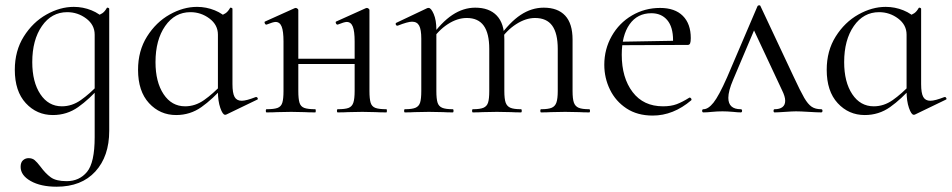

<svg xmlns="http://www.w3.org/2000/svg" viewBox="-20 -425 3600 726"><path d="M58 206Q58 189 67 181Q76 173 88 173Q102 173 111 180.5Q120 188 133 205Q152 231 172 245.5Q192 260 232 260Q280 260 309 225Q338 190 338 94V-361Q358 -369 367 -375Q376 -381 384 -395Q385 -397 389 -395.5Q393 -394 393 -392V70Q393 166 340.5 223.5Q288 281 194 281Q134 281 96 259.5Q58 238 58 206ZM36 -161Q36 -233 70 -287Q104 -341 155.5 -370Q207 -399 259 -399Q294 -399 326 -386Q358 -373 378 -350L338 -294Q338 -331 306 -355Q274 -379 234 -379Q175 -379 138.5 -326.5Q102 -274 102 -190Q102 -115 132.5 -69Q163 -23 214 -23Q252 -23 285.5 -46.5Q319 -70 354 -107L362 -100Q318 -50 275.5 -20Q233 10 180 10Q119 10 77.5 -35Q36 -80 36 -161Z M502 -161Q502 -233 536 -287Q570 -341 621.5 -370Q673 -399 725 -399Q760 -399 792 -386Q824 -373 844 -350L804 -294Q804 -331 772 -355Q740 -379 700 -379Q641 -379 604.5 -326.5Q568 -274 568 -190Q568 -115 598.5 -69Q629 -23 680 -23Q718 -23 751.5 -46.5Q785 -70 820 -107L828 -100Q784 -50 741.5 -20Q699 10 646 10Q585 10 543.5 -35Q502 -80 502 -161ZM804 -80V-361Q824 -369 833 -375Q842 -381 850 -395Q851 -397 855 -395.5Q859 -394 859 -392V-107Q859 -73 867 -58.5Q875 -44 894 -44Q911 -44 947 -58H949Q953 -58 954.5 -53.5Q956 -49 952 -48L836 8Q834 9 831 9Q822 9 813 -17Q804 -43 804 -80Z M1257 -12Q1285 -12 1298 -17Q1311 -22 1316 -36.5Q1321 -51 1321 -81V-268Q1321 -307 1314 -324.5Q1307 -342 1291 -342Q1282 -342 1257 -332H1256Q1252 -332 1250 -337.5Q1248 -343 1252 -344L1363 -394L1367 -395Q1370 -395 1373.5 -392.5Q1377 -390 1377 -387V-81Q1377 -51 1381.5 -36.5Q1386 -22 1399.5 -17Q1413 -12 1441 -12Q1443 -12 1443 -6Q1443 0 1441 0Q1415 0 1400 -1L1350 -2L1296 -1Q1282 0 1257 0Q1254 0 1254 -6Q1254 -12 1257 -12ZM988 -12Q1016 -12 1029.5 -17Q1043 -22 1047.5 -36.5Q1052 -51 1052 -81V-268Q1052 -307 1045 -324.5Q1038 -342 1022 -342Q1013 -342 988 -332H987Q983 -332 981 -337.5Q979 -343 983 -344L1094 -394L1098 -395Q1101 -395 1104.5 -392.5Q1108 -390 1108 -387V-81Q1108 -51 1112.5 -36.5Q1117 -22 1130.5 -17Q1144 -12 1172 -12Q1174 -12 1174 -6Q1174 0 1172 0Q1146 0 1131 -1L1081 -2L1028 -1Q1014 0 988 0Q985 0 985 -6Q985 -12 988 -12ZM1078 -203H1347V-183H1078Z M2026 -12Q2053 -12 2066 -17.5Q2079 -23 2084 -37.5Q2089 -52 2089 -81V-240Q2089 -299 2068 -328Q2047 -357 2003 -357Q1968 -357 1931.5 -333.5Q1895 -310 1869 -270L1865 -282Q1907 -341 1948.5 -368.5Q1990 -396 2036 -396Q2089 -396 2117 -366Q2145 -336 2145 -275V-81Q2145 -51 2150 -37Q2155 -23 2168 -17.5Q2181 -12 2208 -12Q2211 -12 2211 -6Q2211 0 2208 0Q2185 0 2171 -1L2117 -2L2063 -1Q2049 0 2026 0Q2023 0 2023 -6Q2023 -12 2026 -12ZM1768 -12Q1795 -12 1808 -17.5Q1821 -23 1825.5 -37Q1830 -51 1830 -81V-240Q1830 -299 1809 -328Q1788 -357 1745 -357Q1709 -357 1673 -333.5Q1637 -310 1611 -270L1607 -282Q1649 -341 1690.5 -368.5Q1732 -396 1777 -396Q1830 -396 1858.5 -366Q1887 -336 1887 -277V-81Q1887 -51 1892 -37Q1897 -23 1910 -17.5Q1923 -12 1950 -12Q1953 -12 1953 -6Q1953 0 1950 0Q1927 0 1913 -1L1859 -2L1804 -1Q1791 0 1768 0Q1765 0 1765 -6Q1765 -12 1768 -12ZM1511 -12Q1538 -12 1551 -17.5Q1564 -23 1568.5 -37Q1573 -51 1573 -81V-279Q1573 -313 1565 -328Q1557 -343 1538 -343Q1522 -343 1484 -328H1482Q1478 -328 1476.5 -332.5Q1475 -337 1479 -339L1595 -394Q1597 -395 1601 -395Q1610 -395 1620 -372Q1630 -349 1630 -313V-81Q1630 -51 1634.5 -37Q1639 -23 1652 -17.5Q1665 -12 1692 -12Q1695 -12 1695 -6Q1695 0 1692 0Q1669 0 1656 -1L1602 -2L1547 -1Q1534 0 1511 0Q1508 0 1508 -6Q1508 -12 1511 -12Z M2265 -180Q2265 -239 2293 -288.5Q2321 -338 2369.5 -366.5Q2418 -395 2476 -395Q2532 -395 2562 -365Q2592 -335 2592 -281Q2592 -267 2589.5 -261Q2587 -255 2580 -255H2524L2525 -273Q2525 -323 2503 -349Q2481 -375 2443 -375Q2390 -375 2360.5 -333Q2331 -291 2331 -218Q2331 -131 2372 -77Q2413 -23 2487 -23Q2517 -23 2538.5 -31Q2560 -39 2587 -56H2588Q2591 -56 2593.5 -52.5Q2596 -49 2594 -46Q2526 12 2448 12Q2390 12 2349 -15Q2308 -42 2286.5 -86Q2265 -130 2265 -180ZM2312 -267 2539 -271V-255L2313 -254Z M2640 -12Q2658 -12 2678 -37Q2698 -62 2729 -132L2844 -401Q2846 -405 2850.5 -405Q2855 -405 2856 -401L2980 -137Q3007 -79 3021 -55Q3035 -31 3049 -21.5Q3063 -12 3085 -12Q3090 -12 3090 -6Q3090 0 3085 0Q3070 0 3038 -2Q3006 -4 2990 -4Q2977 -4 2949 -2Q2921 0 2909 0Q2905 0 2905 -6Q2905 -12 2909 -12Q2928 -12 2938.5 -20Q2949 -28 2949 -44Q2949 -60 2937 -84L2826 -321L2849 -352L2752 -123Q2734 -81 2734 -55Q2734 -12 2781 -12Q2786 -12 2786 -6Q2786 0 2781 0Q2770 0 2752 -2Q2730 -4 2712 -4Q2692 -4 2672 -2Q2654 0 2640 0Q2635 0 2635 -6Q2635 -12 2640 -12Z M3106 -161Q3106 -233 3140 -287Q3174 -341 3225.5 -370Q3277 -399 3329 -399Q3364 -399 3396 -386Q3428 -373 3448 -350L3408 -294Q3408 -331 3376 -355Q3344 -379 3304 -379Q3245 -379 3208.5 -326.5Q3172 -274 3172 -190Q3172 -115 3202.5 -69Q3233 -23 3284 -23Q3322 -23 3355.5 -46.5Q3389 -70 3424 -107L3432 -100Q3388 -50 3345.5 -20Q3303 10 3250 10Q3189 10 3147.5 -35Q3106 -80 3106 -161ZM3408 -80V-361Q3428 -369 3437 -375Q3446 -381 3454 -395Q3455 -397 3459 -395.5Q3463 -394 3463 -392V-107Q3463 -73 3471 -58.5Q3479 -44 3498 -44Q3515 -44 3551 -58H3553Q3557 -58 3558.5 -53.5Q3560 -49 3556 -48L3440 8Q3438 9 3435 9Q3426 9 3417 -17Q3408 -43 3408 -80Z"/></svg>

Font: Cormorant Infant
Style: Regular
Weight: 400
Designer: Christian Thalmann (Catharsis Fonts)
Foundry: Catharsis Fonts
Version: Version 4.000